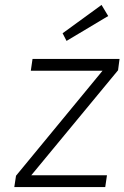

<svg xmlns="http://www.w3.org/2000/svg" viewBox="-20 -759 505 779"><path d="M38 0 45 -46 396 -472H105L112 -520H465L459 -474L107 -48H414L407 0ZM250 -593 234 -624 392 -739 419 -694Z"/></svg>

Font: Lexend ExtLt
Style: Italic
Weight: 250
Italic angle: -8.13011°
Designer: Bonnie Shaver-Troup, Thomas Jockin
Foundry: Lexend
Version: Version 1.007